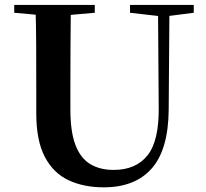

<svg xmlns="http://www.w3.org/2000/svg" viewBox="-20 -761 858 799"><path d="M411.6 18.6Q328.6 18.6 265.1 -11.1Q201.7 -40.8 166.3 -108.6Q130.9 -176.3 130.9 -290V-400.9Q130.9 -485.1 130.6 -570.6Q130.2 -656.1 127.5 -740.5H274.9Q273.9 -656.3 273.4 -571.6Q272.9 -486.9 272.9 -400.9V-305Q272.9 -213.4 293.8 -158.2Q314.7 -102.9 355.1 -78.4Q395.4 -53.9 453 -53.9Q545.1 -53.9 593.5 -114Q641.9 -174.1 640.5 -312.5L637.5 -740.5H685.2L682 -304.3Q680.6 -138.8 611.5 -60.1Q542.4 18.6 411.6 18.6ZM39.2 -707.9V-740.5H374.4V-707.9L218.8 -694.2H191.8ZM521.1 -707.9V-740.5H786.3V-707.9L674.7 -693.5H646.5Z"/></svg>

Font: Noto Serif HK ExtraLight
Style: Regular
Weight: 200
Designer: Ryoko NISHIZUKA 西塚涼子 (kana & ideographs); Frank Grießhammer (Latin, Greek & Cyrillic); Wenlong ZHANG 张文龙 (bopomofo); San
Foundry: Adobe
Version: Version 2.002-H1;hotconv 1.1.0;makeotfexe 2.6.0